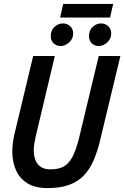

<svg xmlns="http://www.w3.org/2000/svg" viewBox="-20 -949 637 984"><path d="M223 15Q161 15 121 -9.5Q81 -34 62 -76.5Q43 -119 43 -172Q43 -192 45.5 -213Q48 -234 53 -257L150 -662H261L165 -258Q160 -236 156.5 -216Q153 -196 153 -178Q153 -151 161.5 -129Q170 -107 188.5 -94Q207 -81 240 -81Q278 -81 304.5 -94.5Q331 -108 350.5 -143.5Q370 -179 386 -245L486 -662H597L494 -234Q480 -175 460.5 -129Q441 -83 411 -51Q381 -19 335.5 -2Q290 15 223 15ZM291 -713Q270 -713 255 -727Q240 -741 240 -763Q240 -794 259.5 -811.5Q279 -829 303 -829Q324 -829 339.5 -815Q355 -801 355 -777Q355 -750 334 -731.5Q313 -713 291 -713ZM486 -713Q465 -713 450.5 -727Q436 -741 436 -763Q436 -794 455.5 -811.5Q475 -829 497 -829Q519 -829 534.5 -815Q550 -801 550 -777Q550 -750 529.5 -731.5Q509 -713 486 -713ZM288 -859 304 -929H560L544 -859Z"/></svg>

Font: Ubuntu Sans Mono Medium
Style: Italic
Weight: 500
Italic angle: -13.5°
Monospace: yes
Designer: Dalton Maag Ltd
Foundry: Dalton Maag Ltd
Version: Version 1.006